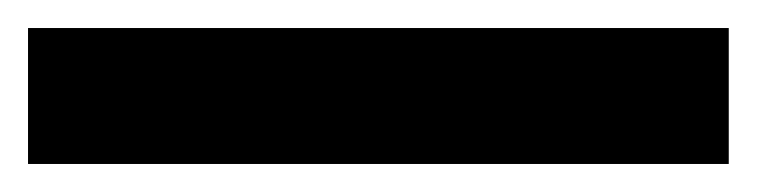

<svg xmlns="http://www.w3.org/2000/svg" viewBox="-20 -8 540 137"><path d="M0 109V12H500V109Z"/></svg>

Font: MuseoModerno SemiBold
Style: Regular
Weight: 600
Designer: Pablo Cosgaya, Héctor Gatti, Marcela Romero, and the Authors of The MuseoModerno Project.
Foundry: Omnibus-Type Team
Version: Version 1.001